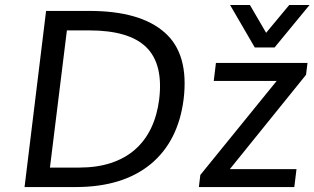

<svg xmlns="http://www.w3.org/2000/svg" viewBox="-20 -755 1269 775"><path d="M782.7 0 788.6 -48.8 1096.7 -428.2H842.8L851.6 -501H1221.2L1215.3 -453.1L907.7 -72.3H1176.8L1168 0ZM1008.3 -563.5 908.7 -734.9H988.8L1054.2 -622.6L1147.5 -734.9H1229.5L1088.4 -563.5ZM79.1 0 166 -710.9H340.8Q546.4 -710.9 645 -623.5Q743.2 -537.1 721.2 -354.5Q699.7 -184.6 587.9 -92.3Q475.1 0 285.6 0ZM181.6 -78.6H299.8Q371.1 -78.6 427.2 -96.9Q483.4 -115.2 524.2 -150.6Q564.9 -186 589.6 -237.3Q614.3 -288.6 622.6 -354.5Q639.6 -496.6 570.3 -564.5Q501 -632.3 340.3 -632.3H250Z"/></svg>

Font: Ride
Style: Italic
Weight: 400
Version: Version 3.000